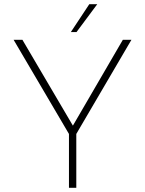

<svg xmlns="http://www.w3.org/2000/svg" viewBox="-20 -896 692 916"><path d="M309 -257 45 -706H87L334 -286L321 -285L566 -706H607L344 -257V0H309ZM444 -876 345 -743H318L406 -876Z"/></svg>

Font: Josefin Sans ExtraLight
Style: Regular
Weight: 250
Designer: Santiago Orozco
Foundry: Typemade
Version: Version 2.000